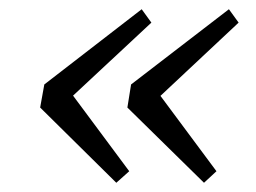

<svg xmlns="http://www.w3.org/2000/svg" viewBox="-20 -440 554 416"><path d="M232 -44 67 -207 76 -257 287 -420 308 -391 116 -212 124 -252 260 -69ZM422 -44 256 -207 264 -257 476 -420 497 -391 306 -212 313 -252 449 -69Z"/></svg>

Font: Lisu Bosa
Style: Italic
Weight: 400
Italic angle: -19°
Designer: David Morse, Annie Olsen, Victor Gaultney, Frank Grießhammer (Latin)
Foundry: SIL International
Version: Version 2.000